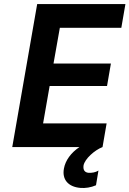

<svg xmlns="http://www.w3.org/2000/svg" viewBox="-20 -720 634 940"><path d="M40 0H369C327 28 300 66 293 105C283 158 313 195 374 200C397 202 425 198 450 187L462 115C448 124 430 127 413 126C395 124 386 113 389 90C395 58 443 15 482 0L502 -116H191L223 -299H504L523 -409H242L273 -584H574L594 -700H162Z"/></svg>

Font: Fixel Display SemiBold
Style: Italic
Weight: 600
Italic angle: -10°
Designer: AlfaBravo + MacPaw
Foundry: Kyrylo Tkachov, Marchela Mozhyna, Serhii Makarenko, Maria Weinstein, Zakhar Kryvoshyya
Version: Version 1.210;Glyphs 3.2 (3217)